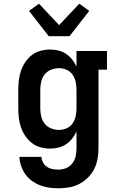

<svg xmlns="http://www.w3.org/2000/svg" viewBox="-20 -796 640 1039"><path d="M296 223Q271 223 246 219.5Q221 216 197.5 207Q174 198 153 183Q132 168 117.5 147.5Q103 127 94.5 102.5Q86 78 85 53H204Q205 69 213 83.5Q221 98 234.5 107Q248 116 264 119Q280 122 296 122Q318 122 338.5 113.5Q359 105 372 87.5Q385 70 389.5 48.5Q394 27 394 5V-85Q385 -64 370.5 -46Q356 -28 337.5 -15.5Q319 -3 296.5 2.5Q274 8 251 8Q225 8 199 1Q173 -6 152.5 -22Q132 -38 117 -60Q102 -82 93.5 -107Q85 -132 82 -158Q79 -184 79 -210V-310Q79 -336 82 -362Q85 -388 93.5 -413Q102 -438 117 -460Q132 -482 152.5 -498Q173 -514 199 -521Q225 -528 251 -528Q274 -528 296.5 -522.5Q319 -517 337.5 -504.5Q356 -492 370.5 -474Q385 -456 394 -435V-520H559V-419H513V5Q513 34 508 63Q503 92 490 118Q477 144 456 165Q435 186 409 199.5Q383 213 354 218Q325 223 296 223ZM299 -93Q321 -93 341 -102Q361 -111 373 -128.5Q385 -146 389.5 -167.5Q394 -189 394 -210V-310Q394 -331 389.5 -352.5Q385 -374 373 -391.5Q361 -409 341 -418Q321 -427 299 -427Q277 -427 256 -418.5Q235 -410 221.5 -393Q208 -376 203 -354Q198 -332 198 -310V-210Q198 -188 203 -166Q208 -144 221.5 -127Q235 -110 256 -101.5Q277 -93 299 -93ZM244 -600 137 -737 191 -776 300 -660 409 -776 463 -737 356 -600Z"/></svg>

Font: Iosevka Etoile
Style: Bold
Weight: 700
Designer: Belleve Invis
Foundry: Belleve Invis
Version: Version 28.1.0; ttfautohint (v1.8.4)